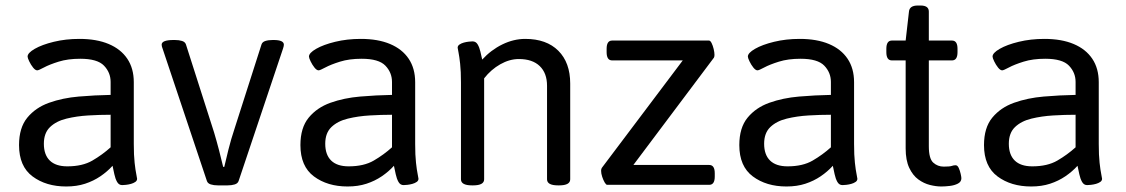

<svg xmlns="http://www.w3.org/2000/svg" viewBox="-20 -670 4083 696"><path d="M220 6Q147 6 98 -30.5Q49 -67 49 -144Q49 -207 79 -243.5Q109 -280 158 -297.5Q207 -315 265.5 -320Q324 -325 381 -326V-373Q381 -407 357 -432Q333 -457 271 -457Q226 -457 192.5 -446.5Q159 -436 139.5 -425.5Q120 -415 115 -415Q108 -415 100 -425Q92 -435 86 -447.5Q80 -460 80 -465Q80 -478 106 -493Q132 -508 175 -518.5Q218 -529 268 -529Q330 -529 374 -510.5Q418 -492 441.5 -457Q465 -422 465 -372V-148Q465 -107 468 -80Q471 -53 474 -39Q477 -25 477 -22Q477 -15 470.5 -10.5Q464 -6 455 -3.5Q446 -1 437 0Q428 1 423 1Q411 1 404.5 -10.5Q398 -22 394.5 -38.5Q391 -55 388 -69Q369 -48 344 -31Q319 -14 288.5 -4Q258 6 220 6ZM224 -67Q279 -67 315 -88Q351 -109 381 -136V-254Q342 -254 300 -251.5Q258 -249 221 -240Q184 -231 161.5 -209.5Q139 -188 139 -149Q139 -109 160.5 -88Q182 -67 224 -67Z M770 2Q755 2 744 -1.5Q733 -5 730 -14L569 -495Q568 -497 567 -501Q566 -505 566 -508Q566 -525 609 -525H614Q629 -525 640 -521.5Q651 -518 654 -509L756 -190Q765 -160 774 -125.5Q783 -91 789 -65H793Q799 -91 808 -127.5Q817 -164 831 -206L928 -509Q931 -518 942 -521.5Q953 -525 969 -525H972Q1009 -525 1009 -508Q1009 -503 1006 -494L845 -14Q842 -5 831 -1.5Q820 2 805 2Z M1240 6Q1167 6 1118 -30.5Q1069 -67 1069 -144Q1069 -207 1099 -243.5Q1129 -280 1178 -297.5Q1227 -315 1285.5 -320Q1344 -325 1401 -326V-373Q1401 -407 1377 -432Q1353 -457 1291 -457Q1246 -457 1212.5 -446.5Q1179 -436 1159.5 -425.5Q1140 -415 1135 -415Q1128 -415 1120 -425Q1112 -435 1106 -447.5Q1100 -460 1100 -465Q1100 -478 1126 -493Q1152 -508 1195 -518.5Q1238 -529 1288 -529Q1350 -529 1394 -510.5Q1438 -492 1461.5 -457Q1485 -422 1485 -372V-148Q1485 -107 1488 -80Q1491 -53 1494 -39Q1497 -25 1497 -22Q1497 -15 1490.5 -10.5Q1484 -6 1475 -3.5Q1466 -1 1457 0Q1448 1 1443 1Q1431 1 1424.5 -10.5Q1418 -22 1414.5 -38.5Q1411 -55 1408 -69Q1389 -48 1364 -31Q1339 -14 1308.5 -4Q1278 6 1240 6ZM1244 -67Q1299 -67 1335 -88Q1371 -109 1401 -136V-254Q1362 -254 1320 -251.5Q1278 -249 1241 -240Q1204 -231 1181.5 -209.5Q1159 -188 1159 -149Q1159 -109 1180.5 -88Q1202 -67 1244 -67Z M1691 2Q1651 2 1651 -20V-371Q1651 -412 1648 -439Q1645 -466 1642 -480.5Q1639 -495 1639 -497Q1639 -504 1645.5 -508.5Q1652 -513 1661 -515.5Q1670 -518 1679 -519Q1688 -520 1693 -520Q1705 -520 1711.5 -509Q1718 -498 1721.5 -482.5Q1725 -467 1728 -454Q1760 -489 1801 -509Q1842 -529 1884 -529Q1961 -529 2004 -486Q2047 -443 2047 -367V-20Q2047 2 2007 2H2003Q1963 2 1963 -20V-359Q1963 -405 1936.5 -430.5Q1910 -456 1861 -456Q1827 -456 1793.5 -437Q1760 -418 1735 -386V-20Q1735 2 1695 2Z M2181 0Q2177 0 2172 -8.5Q2167 -17 2163 -29Q2159 -41 2159 -51Q2159 -58 2162 -62L2455 -451H2199Q2179 -451 2179 -481V-493Q2179 -523 2199 -523H2550Q2555 -523 2559.5 -514Q2564 -505 2567 -492.5Q2570 -480 2570 -471Q2570 -465 2568 -461L2276 -72H2551Q2571 -72 2571 -42V-30Q2571 0 2551 0Z M2831 6Q2758 6 2709 -30.5Q2660 -67 2660 -144Q2660 -207 2690 -243.5Q2720 -280 2769 -297.5Q2818 -315 2876.5 -320Q2935 -325 2992 -326V-373Q2992 -407 2968 -432Q2944 -457 2882 -457Q2837 -457 2803.5 -446.5Q2770 -436 2750.5 -425.5Q2731 -415 2726 -415Q2719 -415 2711 -425Q2703 -435 2697 -447.5Q2691 -460 2691 -465Q2691 -478 2717 -493Q2743 -508 2786 -518.5Q2829 -529 2879 -529Q2941 -529 2985 -510.5Q3029 -492 3052.5 -457Q3076 -422 3076 -372V-148Q3076 -107 3079 -80Q3082 -53 3085 -39Q3088 -25 3088 -22Q3088 -15 3081.5 -10.5Q3075 -6 3066 -3.5Q3057 -1 3048 0Q3039 1 3034 1Q3022 1 3015.5 -10.5Q3009 -22 3005.5 -38.5Q3002 -55 2999 -69Q2980 -48 2955 -31Q2930 -14 2899.5 -4Q2869 6 2831 6ZM2835 -67Q2890 -67 2926 -88Q2962 -109 2992 -136V-254Q2953 -254 2911 -251.5Q2869 -249 2832 -240Q2795 -231 2772.5 -209.5Q2750 -188 2750 -149Q2750 -109 2771.5 -88Q2793 -67 2835 -67Z M3392 6Q3373 6 3351 0.5Q3329 -5 3309 -19.5Q3289 -34 3276 -61.5Q3263 -89 3263 -132V-451H3213Q3193 -451 3193 -481V-493Q3193 -523 3213 -523H3263L3275 -628Q3277 -650 3307 -650H3317Q3347 -650 3347 -628V-523H3431Q3451 -523 3451 -493V-481Q3451 -451 3431 -451H3347V-140Q3347 -95 3363 -80.5Q3379 -66 3401 -66Q3423 -66 3430 -68.5Q3437 -71 3444 -71Q3451 -71 3455.5 -61Q3460 -51 3462.5 -39.5Q3465 -28 3465 -24Q3465 -11 3452.5 -4.5Q3440 2 3423 4Q3406 6 3392 6Z M3718 6Q3645 6 3596 -30.5Q3547 -67 3547 -144Q3547 -207 3577 -243.5Q3607 -280 3656 -297.5Q3705 -315 3763.5 -320Q3822 -325 3879 -326V-373Q3879 -407 3855 -432Q3831 -457 3769 -457Q3724 -457 3690.5 -446.5Q3657 -436 3637.5 -425.5Q3618 -415 3613 -415Q3606 -415 3598 -425Q3590 -435 3584 -447.5Q3578 -460 3578 -465Q3578 -478 3604 -493Q3630 -508 3673 -518.5Q3716 -529 3766 -529Q3828 -529 3872 -510.5Q3916 -492 3939.5 -457Q3963 -422 3963 -372V-148Q3963 -107 3966 -80Q3969 -53 3972 -39Q3975 -25 3975 -22Q3975 -15 3968.5 -10.5Q3962 -6 3953 -3.5Q3944 -1 3935 0Q3926 1 3921 1Q3909 1 3902.5 -10.5Q3896 -22 3892.5 -38.5Q3889 -55 3886 -69Q3867 -48 3842 -31Q3817 -14 3786.5 -4Q3756 6 3718 6ZM3722 -67Q3777 -67 3813 -88Q3849 -109 3879 -136V-254Q3840 -254 3798 -251.5Q3756 -249 3719 -240Q3682 -231 3659.5 -209.5Q3637 -188 3637 -149Q3637 -109 3658.5 -88Q3680 -67 3722 -67Z"/></svg>

Font: Asap
Style: Regular
Weight: 400
Designer: Pablo Cosgaya
Foundry: Omnibus-Type
Version: Version 3.001